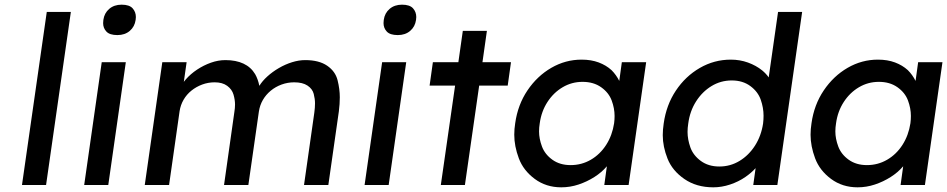

<svg xmlns="http://www.w3.org/2000/svg" viewBox="-20 -791 4050 821"><path d="M74 0 180 -740H283L177 0Z M482 -641Q449 -641 435 -656Q421 -671 421 -692Q421 -699 422 -706Q426 -735 447 -753Q468 -771 500 -771Q533 -771 547 -755.5Q561 -740 561 -718Q561 -712 560 -706Q556 -677 535 -659Q514 -641 482 -641ZM340 0 415 -525H518L443 0Z M599 0 674 -525H778L766 -441Q770 -446 774 -451Q795 -475 823 -493.5Q851 -512 882 -523Q913 -534 944 -534Q989 -534 1021 -519Q1053 -504 1071 -474Q1083 -453 1089 -424Q1102 -445 1123 -464Q1145 -484 1172.5 -500Q1200 -516 1229 -525Q1258 -534 1285 -534Q1344 -534 1379 -510Q1414 -486 1423.5 -448Q1433 -410 1433 -375Q1433 -347 1429 -315L1384 0H1280L1324 -309Q1327 -331 1327 -349Q1327 -368 1321.5 -389.5Q1316 -411 1295 -425Q1274 -439 1238 -439Q1210 -439 1184 -429.5Q1158 -420 1137.5 -403Q1117 -386 1104 -363.5Q1091 -341 1087 -314L1042 0H938L982 -311Q985 -329 985 -344Q985 -364 978.5 -386.5Q972 -409 951.5 -424Q931 -439 898 -439Q870 -439 844.5 -429.5Q819 -420 798.5 -403.5Q778 -387 765 -364.5Q752 -342 748 -316L703 0Z M1681 -641Q1648 -641 1634 -656Q1620 -671 1620 -692Q1620 -699 1621 -706Q1625 -735 1646 -753Q1667 -771 1699 -771Q1732 -771 1746 -755.5Q1760 -740 1760 -718Q1760 -712 1759 -706Q1755 -677 1734 -659Q1713 -641 1681 -641ZM1539 0 1614 -525H1717L1642 0Z M1817 -425 1831 -525H1940L1959 -659H2062L2043 -525H2165L2151 -425H2029L1968 0H1865L1926 -425Z M2380 10Q2315 10 2266.5 -26Q2218 -62 2198.5 -114Q2179 -166 2179 -215Q2179 -239 2183 -264Q2194 -343 2235.5 -404.5Q2277 -466 2337.5 -501Q2398 -536 2467 -536Q2508 -536 2540 -524Q2572 -512 2595 -491Q2615 -471 2628 -445L2639 -525H2743L2668 0H2564L2575 -80Q2575 -80 2575 -80Q2553 -54 2521.5 -34Q2490 -14 2454 -2Q2418 10 2380 10ZM2420 -85Q2467 -85 2506.5 -108Q2546 -131 2572 -171.5Q2598 -212 2606 -264Q2608 -280 2608 -295Q2608 -328 2595.5 -361.5Q2583 -395 2550.5 -418Q2518 -441 2471 -441Q2425 -441 2386 -418Q2347 -395 2321 -355Q2295 -315 2288 -264Q2285 -246 2285 -229Q2285 -198 2297.5 -164.5Q2310 -131 2342 -108Q2374 -85 2420 -85Z M3030 10Q2958 10 2906.5 -25.5Q2855 -61 2834.5 -112.5Q2814 -164 2814 -213Q2814 -237 2818 -263Q2829 -342 2870 -403.5Q2911 -465 2972.5 -500.5Q3034 -536 3105 -536Q3144 -536 3178.5 -523.5Q3213 -511 3239 -490Q3256 -476 3267 -460L3307 -740H3410L3304 0H3201L3211 -72Q3193 -52 3167 -34Q3138 -14 3102 -2Q3066 10 3030 10ZM3056 -79Q3103 -79 3142.5 -103Q3182 -127 3208.5 -168.5Q3235 -210 3243 -263Q3245 -280 3245 -296Q3245 -330 3233 -364.5Q3221 -399 3188.5 -423Q3156 -447 3109 -447Q3062 -447 3022.5 -423Q2983 -399 2956.5 -357.5Q2930 -316 2923 -263Q2920 -244 2920 -227Q2920 -195 2932 -161Q2944 -127 2976.5 -103Q3009 -79 3056 -79Z M3647 10Q3582 10 3533.5 -26Q3485 -62 3465.5 -114Q3446 -166 3446 -215Q3446 -239 3450 -264Q3461 -343 3502.5 -404.5Q3544 -466 3604.5 -501Q3665 -536 3734 -536Q3775 -536 3807 -524Q3839 -512 3862 -491Q3882 -471 3895 -445L3906 -525H4010L3935 0H3831L3842 -80Q3842 -80 3842 -80Q3820 -54 3788.5 -34Q3757 -14 3721 -2Q3685 10 3647 10ZM3687 -85Q3734 -85 3773.5 -108Q3813 -131 3839 -171.5Q3865 -212 3873 -264Q3875 -280 3875 -295Q3875 -328 3862.5 -361.5Q3850 -395 3817.5 -418Q3785 -441 3738 -441Q3692 -441 3653 -418Q3614 -395 3588 -355Q3562 -315 3555 -264Q3552 -246 3552 -229Q3552 -198 3564.5 -164.5Q3577 -131 3609 -108Q3641 -85 3687 -85Z"/></svg>

Font: Lexend
Style: Italic
Weight: 400
Italic angle: -8.13011°
Designer: Bonnie Shaver-Troup, Thomas Jockin
Foundry: Lexend
Version: Version 1.007